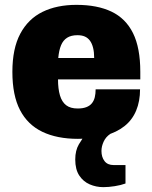

<svg xmlns="http://www.w3.org/2000/svg" viewBox="-20 -560 628 791"><path d="M301 12Q215 12 154.5 -17Q94 -46 62.5 -106.5Q31 -167 31 -264Q31 -360 63.5 -421Q96 -482 155 -511Q214 -540 295 -540Q381 -540 439.5 -512Q498 -484 528 -423.5Q558 -363 558 -264V-233H219Q219 -194 227 -167Q235 -140 252.5 -126.5Q270 -113 300 -113Q321 -113 335.5 -118.5Q350 -124 358.5 -134.5Q367 -145 370.5 -159.5Q374 -174 374 -192H557Q557 -143 541 -104.5Q525 -66 493 -40.5Q461 -15 413 -1.5Q365 12 301 12ZM220 -321H368Q368 -345 363.5 -363Q359 -381 350.5 -392.5Q342 -404 329.5 -409.5Q317 -415 299 -415Q273 -415 256.5 -404.5Q240 -394 231.5 -373.5Q223 -353 220 -321ZM406 211Q376 211 349.5 199.5Q323 188 306.5 163Q290 138 290 97Q290 60 305 34.5Q320 9 337 -12H434V-8Q416 4 407 23.5Q398 43 398 62Q398 87 410.5 103.5Q423 120 448 120H497V196Q478 203 452.5 207Q427 211 406 211Z"/></svg>

Font: Archivo SemiCondensed Black
Style: Regular
Weight: 900
Width: 4
Designer: Hector Gatti
Foundry: Omnibus-Type
Version: Version 2.001